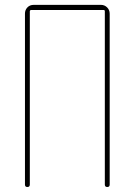

<svg xmlns="http://www.w3.org/2000/svg" viewBox="-20 -750 540 770"><path d="M80.1 -9.8V-695.3Q80.1 -710 89.8 -720.2Q99.6 -730.5 115.2 -730.5H384.8Q399.4 -730.5 409.7 -720.2Q419.9 -710 419.9 -695.3V-9.8Q419.9 0 410.2 0Q400.4 0 400.4 -9.8V-705.1Q400.4 -710 394.5 -710H105.5Q100.6 -710 99.6 -705.1V-9.8Q99.6 0 89.8 0Q80.1 0 80.1 -9.8Z"/></svg>

Font: Rounded-X Mgen+ 1mn thin
Style: Regular
Weight: 100
Designer: [Source Han Sans]
Ryoko NISHIZUKA  (kana & ideographs); Paul D. Hunt (Latin, Greek & Cyrillic); Wenlong ZHANG  (bopomofo
Version: Version 1.059.20150602